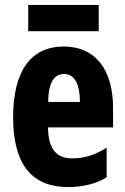

<svg xmlns="http://www.w3.org/2000/svg" viewBox="-20 -746 505 776"><path d="M379 -726H94V-620H379ZM238 -558C103 -558 33 -457 33 -272C33 -94 99 10 255 10C314 10 365 -2 411 -29V-149C361 -118 320 -106 271 -106C207 -106 175 -145 174 -231H437V-310C437 -465 365 -558 238 -558ZM239 -447C280 -447 303 -408 303 -334H175C175 -417 202 -447 239 -447Z"/></svg>

Font: Noto Sans Gujarati UI ExtraCondensed ExtraBold
Style: Regular
Weight: 800
Width: 2
Designer: Jelle Bosma - Monotype Design Team, Universal Thirst
Foundry: Monotype Imaging Inc.
Version: Version 2.106